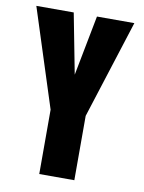

<svg xmlns="http://www.w3.org/2000/svg" viewBox="-81 -757 611 814"><g transform="rotate(10 225.0 -350.0)"><path d="M145 0V-277L9 -700H170L220 -441L270 -700H431L296 -277V0Z"/></g></svg>

Font: League Mono Condensed ExtraBold
Style: Regular
Weight: 800
Width: 1
Designer: Tyler Finck
Foundry: The League of Moveable Type / Tyler Finck
Version: Version 2.210